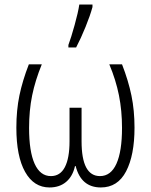

<svg xmlns="http://www.w3.org/2000/svg" viewBox="-20 -815 665 845"><path d="M572 -253Q572 -132 535 -61Q498 10 424 10Q337 10 313 -84H310Q300 -39 271 -14.5Q242 10 198 10Q129 10 90.5 -58.5Q52 -127 52 -253Q52 -330 65.5 -395Q79 -460 107 -532H164Q135 -461 121.5 -395Q108 -329 108 -252Q108 -148 132.5 -94Q157 -40 204 -40Q245 -40 265.5 -79.5Q286 -119 286 -193V-341H339V-193Q339 -40 420 -40Q468 -40 492.5 -94.5Q517 -149 517 -252Q517 -328 503.5 -395.5Q490 -463 461 -532H517Q545 -460 558.5 -394.5Q572 -329 572 -253ZM281 -617Q293 -649 308.5 -705Q324 -761 329 -795H387V-784Q377 -747 356.5 -696.5Q336 -646 315 -606H281Z"/></svg>

Font: Noto Sans UI NarrowLight
Style: Regular
Weight: 300
Width: 4
Designer: Monotype Design Team
Foundry: Monotype Imaging Inc.
Version: Version 1.001